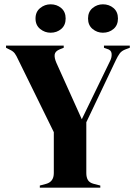

<svg xmlns="http://www.w3.org/2000/svg" viewBox="-20 -872 630 892"><path d="M165 0V-10L195 -18Q230 -28 230 -68V-258L65 -594Q56 -614 48.5 -624Q41 -634 26 -641L8 -650V-660H276V-650L258 -643Q236 -634 234 -618.5Q232 -603 242 -580L360 -318L492 -590Q500 -606 498.5 -623Q497 -640 477 -645L463 -650V-660H583V-650L564 -643Q545 -636 536 -623.5Q527 -611 518 -592L381 -304V-68Q381 -48 388.5 -35.5Q396 -23 415 -18L446 -10V0ZM215 -720Q188 -720 166.5 -737.5Q145 -755 145 -786Q145 -817 166.5 -834.5Q188 -852 215 -852Q244 -852 264.5 -834.5Q285 -817 285 -786Q285 -755 264.5 -737.5Q244 -720 215 -720ZM458 -720Q431 -720 410 -737.5Q389 -755 389 -786Q389 -817 410 -834.5Q431 -852 458 -852Q487 -852 507.5 -834.5Q528 -817 528 -786Q528 -755 507.5 -737.5Q487 -720 458 -720Z"/></svg>

Font: DM Serif Display
Style: Regular
Weight: 400
Designer: Colophon Foundry, Frank Grießhammer
Foundry: Colophon Foundry
Version: Version 5.200; ttfautohint (v1.8.3)